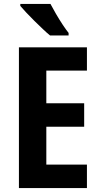

<svg xmlns="http://www.w3.org/2000/svg" viewBox="-20 -954 513 974"><path d="M421 0H76V-714H421V-596H215V-430H407V-311H215V-119H421ZM236 -934Q247 -913 263.5 -884.5Q280 -856 297.5 -829.5Q315 -803 328 -787V-774H234Q219 -786 198 -806Q177 -826 154.5 -848Q132 -870 113 -890.5Q94 -911 83 -924V-934Z"/></svg>

Font: Noto Sans Gurmukhi UI Condensed
Style: Bold
Weight: 700
Width: 3
Designer: Jelle Bosma - Monotype Design Team
Foundry: Monotype Imaging Inc.
Version: Version 2.004; ttfautohint (v1.8.4.7-5d5b)